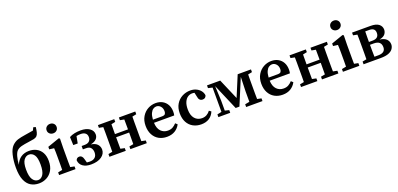

<svg xmlns="http://www.w3.org/2000/svg" viewBox="13 -1740 5663 2729"><g transform="rotate(-20 2844.0 -375.5)"><path d="M283 14Q213 14 160 -18Q107 -50 77 -121.5Q47 -193 47 -309Q47 -413 67.5 -498Q88 -583 128 -623Q167 -662 214.5 -677Q262 -692 332 -702Q393 -711 455 -722L476 -765L511 -755Q506 -710 497.5 -677Q489 -644 472 -627Q456 -611 425.5 -604Q395 -597 345 -591Q276 -582 231 -570.5Q186 -559 159 -532Q137 -510 121.5 -458Q106 -406 101 -332Q128 -401 179.5 -435.5Q231 -470 301 -470Q365 -470 414 -444Q463 -418 491.5 -367Q520 -316 520 -240Q520 -156 487 -99.5Q454 -43 400 -14.5Q346 14 283 14ZM286 -35Q333 -35 363 -82Q393 -129 393 -233Q393 -334 362.5 -377.5Q332 -421 284 -421Q238 -421 206 -377.5Q174 -334 174 -234Q174 -128 206 -81.5Q238 -35 286 -35Z M589 0V-41L655 -54Q656 -91 656 -134.5Q656 -178 656 -210V-257Q656 -298 655.5 -325.5Q655 -353 653 -383L582 -392V-430L762 -493L778 -483L775 -342V-210Q775 -178 775 -134.5Q775 -91 776 -53L837 -41V0ZM715 -586Q683 -586 661 -606Q639 -626 639 -657Q639 -689 661 -709Q683 -729 715 -729Q747 -729 768.5 -709Q790 -689 790 -657Q790 -626 768.5 -606Q747 -586 715 -586Z M1288 -133Q1288 -69 1229.5 -27.5Q1171 14 1069 14Q993 14 946.5 -19Q900 -52 895 -111Q907 -149 948 -149Q991 -149 1006 -88L1021 -34Q1042 -31 1066 -31Q1116 -31 1144.5 -56.5Q1173 -82 1173 -132Q1173 -170 1152.5 -199Q1132 -228 1078 -228H1031V-279H1076Q1124 -279 1147.5 -302.5Q1171 -326 1171 -363Q1171 -404 1145 -424Q1119 -444 1076 -444Q1036 -444 1011 -437L991 -332H924L919 -455Q954 -475 998 -484Q1042 -493 1091 -493Q1176 -493 1226 -458Q1276 -423 1276 -366Q1276 -326 1248 -297Q1220 -268 1161 -256Q1230 -245 1259 -211Q1288 -177 1288 -133Z M1667 -438V-479H1915V-438L1852 -425Q1851 -388 1851 -345Q1851 -302 1851 -269V-210Q1851 -177 1851 -134Q1851 -91 1852 -54L1915 -41V0H1667V-41L1730 -53Q1730 -90 1730.5 -136Q1731 -182 1731 -228H1534Q1534 -182 1534.5 -136Q1535 -90 1535 -54L1597 -41V0H1350V-41L1412 -53Q1413 -90 1413 -133.5Q1413 -177 1413 -210V-269Q1413 -302 1413 -345.5Q1413 -389 1412 -426L1350 -438V-479H1597V-438L1535 -425Q1535 -391 1534.5 -350Q1534 -309 1534 -276H1731Q1731 -309 1730.5 -350Q1730 -391 1730 -426Z M2219 -445Q2195 -445 2171.5 -429.5Q2148 -414 2131.5 -379Q2115 -344 2111 -284H2248Q2284 -284 2296 -299Q2308 -314 2308 -341Q2308 -387 2282 -416Q2256 -445 2219 -445ZM2219 14Q2149 14 2096 -16Q2043 -46 2013 -102.5Q1983 -159 1983 -237Q1983 -317 2017.5 -374.5Q2052 -432 2107.5 -462.5Q2163 -493 2226 -493Q2285 -493 2329 -468Q2373 -443 2397.5 -398Q2422 -353 2422 -292Q2422 -260 2416 -237H2110Q2114 -151 2155.5 -108Q2197 -65 2260 -65Q2304 -65 2334.5 -82.5Q2365 -100 2390 -128L2419 -102Q2390 -47 2339.5 -16.5Q2289 14 2219 14Z M2737 14Q2669 14 2615 -15.5Q2561 -45 2530.5 -101.5Q2500 -158 2500 -238Q2500 -319 2534.5 -376Q2569 -433 2626 -463Q2683 -493 2750 -493Q2799 -493 2838.5 -474.5Q2878 -456 2902.5 -425Q2927 -394 2932 -355Q2920 -311 2875 -311Q2819 -311 2810 -381L2797 -441Q2788 -443 2779 -444Q2770 -445 2761 -445Q2725 -445 2694.5 -424.5Q2664 -404 2645 -361Q2626 -318 2626 -252Q2626 -161 2667.5 -113Q2709 -65 2776 -65Q2816 -65 2848 -83Q2880 -101 2902 -132L2932 -110Q2907 -49 2857.5 -17.5Q2808 14 2737 14Z M2998 0V-41L3064 -55V-423L3000 -438V-479H3200L3334 -167L3464 -479H3665V-438L3603 -425Q3602 -388 3602 -345Q3602 -302 3602 -269V-210Q3602 -177 3602 -134Q3602 -91 3603 -54L3665 -41V0H3418V-41L3486 -54V-211L3493 -429L3330 -38H3273L3105 -430L3115 -210V-56L3177 -41V0Z M3969 -445Q3945 -445 3921.5 -429.5Q3898 -414 3881.5 -379Q3865 -344 3861 -284H3998Q4034 -284 4046 -299Q4058 -314 4058 -341Q4058 -387 4032 -416Q4006 -445 3969 -445ZM3969 14Q3899 14 3846 -16Q3793 -46 3763 -102.5Q3733 -159 3733 -237Q3733 -317 3767.5 -374.5Q3802 -432 3857.5 -462.5Q3913 -493 3976 -493Q4035 -493 4079 -468Q4123 -443 4147.5 -398Q4172 -353 4172 -292Q4172 -260 4166 -237H3860Q3864 -151 3905.5 -108Q3947 -65 4010 -65Q4054 -65 4084.5 -82.5Q4115 -100 4140 -128L4169 -102Q4140 -47 4089.5 -16.5Q4039 14 3969 14Z M4565 -438V-479H4813V-438L4750 -425Q4749 -388 4749 -345Q4749 -302 4749 -269V-210Q4749 -177 4749 -134Q4749 -91 4750 -54L4813 -41V0H4565V-41L4628 -53Q4628 -90 4628.5 -136Q4629 -182 4629 -228H4432Q4432 -182 4432.5 -136Q4433 -90 4433 -54L4495 -41V0H4248V-41L4310 -53Q4311 -90 4311 -133.5Q4311 -177 4311 -210V-269Q4311 -302 4311 -345.5Q4311 -389 4310 -426L4248 -438V-479H4495V-438L4433 -425Q4433 -391 4432.5 -350Q4432 -309 4432 -276H4629Q4629 -309 4628.5 -350Q4628 -391 4628 -426Z M4882 0V-41L4948 -54Q4949 -91 4949 -134.5Q4949 -178 4949 -210V-257Q4949 -298 4948.5 -325.5Q4948 -353 4946 -383L4875 -392V-430L5055 -493L5071 -483L5068 -342V-210Q5068 -178 5068 -134.5Q5068 -91 5069 -53L5130 -41V0ZM5008 -586Q4976 -586 4954 -606Q4932 -626 4932 -657Q4932 -689 4954 -709Q4976 -729 5008 -729Q5040 -729 5061.5 -709Q5083 -689 5083 -657Q5083 -626 5061.5 -606Q5040 -586 5008 -586Z M5194 -438V-479H5473Q5558 -479 5598 -446.5Q5638 -414 5638 -364Q5638 -326 5613.5 -295.5Q5589 -265 5527 -253Q5598 -243 5629.5 -210.5Q5661 -178 5661 -131Q5661 -99 5641.5 -68.5Q5622 -38 5577 -19Q5532 0 5453 0H5194V-41L5256 -53Q5257 -90 5257 -133.5Q5257 -177 5257 -210V-269Q5257 -302 5257 -345.5Q5257 -389 5256 -426ZM5374 -210Q5374 -176 5374.5 -131Q5375 -86 5376 -48H5434Q5542 -48 5542 -133Q5542 -180 5515 -204.5Q5488 -229 5430 -229H5374ZM5437 -431H5376Q5375 -397 5374.5 -354.5Q5374 -312 5374 -272H5427Q5477 -272 5500.5 -293.5Q5524 -315 5524 -356Q5524 -431 5437 -431Z"/></g></svg>

Font: Source Serif Pro Semibold
Style: Regular
Weight: 600
Designer: Frank Grießhammer
Foundry: Adobe Systems Incorporated
Version: Version 3.000;hotconv 1.0.109;makeotfexe 2.5.65596